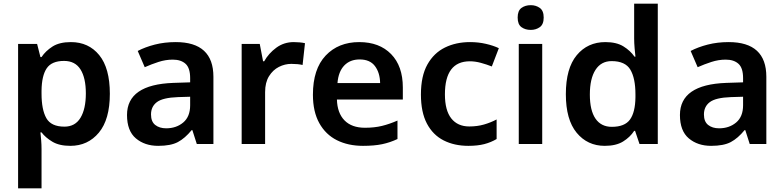

<svg xmlns="http://www.w3.org/2000/svg" viewBox="-20 -780 4246 1040"><path d="M364 -552Q460 -552 517.5 -481.5Q575 -411 575 -272Q575 -133 515.5 -61.5Q456 10 361 10Q301 10 263.5 -12.5Q226 -35 205 -63H199Q201 -45 203 -20.5Q205 4 205 27V240H78V-542H181L199 -471H205Q227 -504 264.5 -528Q302 -552 364 -552ZM327 -450Q260 -450 233 -410Q206 -370 205 -289V-273Q205 -186 231 -140Q257 -94 329 -94Q387 -94 416 -142Q445 -190 445 -274Q445 -358 416 -404Q387 -450 327 -450Z M932 -552Q1136 -552 1136 -364V0H1046L1022 -75H1018Q982 -31 943.5 -10.5Q905 10 837 10Q764 10 716 -30.5Q668 -71 668 -157Q668 -322 919 -331L1010 -334V-357Q1010 -412 985 -434.5Q960 -457 916 -457Q877 -457 838.5 -444.5Q800 -432 764 -416L726 -504Q766 -525 818.5 -538.5Q871 -552 932 -552ZM944 -254Q862 -251 830 -227Q798 -203 798 -160Q798 -121 821 -103Q844 -85 880 -85Q935 -85 972.5 -116.5Q1010 -148 1010 -210V-256Z M1571 -552Q1586 -552 1603 -550.5Q1620 -549 1632 -546L1619 -428Q1607 -431 1591.5 -432.5Q1576 -434 1558 -434Q1523 -434 1490.5 -417.5Q1458 -401 1437 -367Q1416 -333 1416 -281V0H1289V-542H1387L1405 -448H1411Q1435 -491 1476.5 -521.5Q1518 -552 1571 -552Z M1926 -552Q2035 -552 2098.5 -487Q2162 -422 2162 -306V-241H1805Q1807 -168 1846 -128Q1885 -88 1957 -88Q2008 -88 2049 -98Q2090 -108 2133 -127V-27Q2093 -8 2050 1Q2007 10 1946 10Q1866 10 1805 -20.5Q1744 -51 1709.5 -113Q1675 -175 1675 -267Q1675 -406 1744 -479Q1813 -552 1926 -552ZM1928 -458Q1876 -458 1844.5 -425Q1813 -392 1808 -330H2039Q2038 -386 2011 -422Q1984 -458 1928 -458Z M2517 10Q2441 10 2383 -19.5Q2325 -49 2292.5 -110.5Q2260 -172 2260 -268Q2260 -368 2295 -430.5Q2330 -493 2390 -522.5Q2450 -552 2526 -552Q2571 -552 2612 -542.5Q2653 -533 2682 -519L2644 -420Q2616 -431 2585 -439.5Q2554 -448 2525 -448Q2390 -448 2390 -269Q2390 -182 2424.5 -138.5Q2459 -95 2522 -95Q2565 -95 2601.5 -105.5Q2638 -116 2670 -133V-27Q2640 -9 2603.5 0.5Q2567 10 2517 10Z M2855 -752Q2883 -752 2904 -737Q2925 -722 2925 -685Q2925 -648 2904 -633Q2883 -618 2855 -618Q2825 -618 2804.5 -633Q2784 -648 2784 -685Q2784 -722 2804.5 -737Q2825 -752 2855 -752ZM2917 -542V0H2790V-542Z M3256 10Q3162 10 3103.5 -61Q3045 -132 3045 -270Q3045 -410 3104 -481Q3163 -552 3259 -552Q3319 -552 3356.5 -529Q3394 -506 3417 -473H3422Q3420 -489 3417.5 -518.5Q3415 -548 3415 -571V-760H3543V0H3444L3420 -71H3415Q3393 -37 3355 -13.5Q3317 10 3256 10ZM3294 -93Q3364 -93 3392.5 -132.5Q3421 -172 3422 -253V-269Q3422 -356 3394.5 -402.5Q3367 -449 3293 -449Q3236 -449 3205.5 -401.5Q3175 -354 3175 -268Q3175 -182 3205.5 -137.5Q3236 -93 3294 -93Z M3927 -552Q4131 -552 4131 -364V0H4041L4017 -75H4013Q3977 -31 3938.5 -10.5Q3900 10 3832 10Q3759 10 3711 -30.5Q3663 -71 3663 -157Q3663 -322 3914 -331L4005 -334V-357Q4005 -412 3980 -434.5Q3955 -457 3911 -457Q3872 -457 3833.5 -444.5Q3795 -432 3759 -416L3721 -504Q3761 -525 3813.5 -538.5Q3866 -552 3927 -552ZM3939 -254Q3857 -251 3825 -227Q3793 -203 3793 -160Q3793 -121 3816 -103Q3839 -85 3875 -85Q3930 -85 3967.5 -116.5Q4005 -148 4005 -210V-256Z"/></svg>

Font: Noto Sans Canadian Aboriginal SemiBold
Style: Regular
Weight: 600
Designer: Monotype Design Team, Typotheque's Kevin King
Foundry: Monotype Imaging Inc.
Version: Version 2.004; ttfautohint (v1.8.4.7-5d5b)